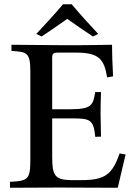

<svg xmlns="http://www.w3.org/2000/svg" viewBox="-20 -885 631 905"><path d="M544 -162C509 -63 476 -36 364 -36H312C237 -38 226 -60 226 -147V-327H319C406 -327 421 -321 429 -240C438 -240 447 -241 456 -241C456 -276 454 -314 454 -348C454 -382 455 -422 456 -451H429C418 -393 417 -370 312 -370H226V-594C226 -623 222 -637 251 -637H340C450 -637 471 -603 485 -520L513 -525C510 -577 508 -638 508 -674C430 -673 348 -671 269 -672L34 -674V-645C106 -640 123 -639 123 -548V-131C123 -39 111 -32 27 -28V0C99 0 180 -1 257 -1C350 -1 446 0 535 0L572 -157C563 -158 553 -160 544 -162ZM443 -725C401 -770 358 -817 318 -865H277C237 -817 193 -770 151 -725L176 -713C216 -739 257 -768 297 -796C337 -768 378 -739 418 -713Z"/></svg>

Font: Sibila
Style: Regular
Weight: 400
Designer: Stefan Peev
Foundry: Context Ltd
Version: Version 1.000